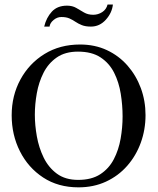

<svg xmlns="http://www.w3.org/2000/svg" viewBox="-20 -807 693 842"><path d="M618.2 -302.2Q618.2 -238.3 597.4 -181.2Q576.7 -124 537.8 -79.8Q499 -35.6 444.8 -10.5Q390.6 14.6 324.2 14.6Q234.9 14.6 169.2 -28.6Q103.5 -71.8 67.4 -143.6Q31.2 -215.3 31.2 -301.3Q31.2 -387.7 69.6 -458.3Q107.9 -528.8 175.3 -570.3Q242.7 -611.8 331.1 -611.8Q396 -611.8 448.7 -587.2Q501.5 -562.5 539.3 -519.3Q577.1 -476.1 597.7 -420.4Q618.2 -364.7 618.2 -302.2ZM517.6 -296.4Q517.6 -345.7 509.5 -396Q501.5 -446.3 480.5 -488Q459.5 -529.8 421.1 -555.2Q382.8 -580.6 321.8 -580.6Q265.6 -580.6 228.8 -554.9Q191.9 -529.3 170.9 -487.8Q149.9 -446.3 141.4 -397.9Q132.8 -349.6 132.8 -303.7Q132.8 -258.8 141.6 -209Q150.4 -159.2 171.6 -115.7Q192.9 -72.3 229.7 -45.2Q266.6 -18.1 322.8 -18.1Q381.8 -18.1 419.9 -43Q458 -67.9 479.2 -108.9Q500.5 -149.9 509 -199Q517.6 -248 517.6 -296.4ZM475.1 -787.1Q471.2 -750.5 444.1 -720.5Q417 -690.4 378.9 -690.4Q354.5 -690.4 338.9 -696.8Q323.2 -703.1 311 -711.4Q298.8 -719.7 284.7 -726.1Q270.5 -732.4 249 -732.4Q230.5 -732.4 214.8 -719.2Q199.2 -706.1 197.3 -690.4H173.8Q183.1 -729.5 207.3 -755.9Q231.4 -782.2 273.9 -782.2Q297.4 -782.2 314.5 -772.2Q331.5 -762.2 348.6 -752.2Q365.7 -742.2 388.7 -742.2Q410.2 -742.2 428.2 -753.9Q446.3 -765.6 451.7 -787.1Z"/></svg>

Font: Scheherazade New
Style: Regular
Weight: 400
Designer: SIL International
Foundry: SIL International
Version: Version 4.000